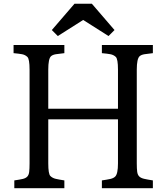

<svg xmlns="http://www.w3.org/2000/svg" viewBox="-20 -982 869 1002"><path d="M54.7 -40.5Q82.5 -44.4 98.4 -48.1Q114.3 -51.8 122.3 -60.3Q130.4 -68.8 132.3 -85Q134.3 -101.1 134.3 -129.4V-618.7Q134.3 -673.8 123 -684.8Q111.8 -695.8 95.2 -699Q78.6 -702.1 50.8 -704.6V-747.1H315.9V-704.6Q288.1 -701.7 271.5 -699Q254.9 -696.3 246.1 -688.5Q231.9 -675.3 231.9 -618.7V-414.6H595.7V-618.7Q595.7 -674.3 584.2 -685.1Q572.8 -695.8 556.2 -699Q539.6 -702.1 511.7 -704.6V-747.1H777.8V-704.6Q750.5 -701.7 733.9 -699Q717.3 -696.3 708.5 -688.5Q693.8 -674.8 693.8 -618.7V-129.4Q693.8 -101.1 696 -85.2Q698.2 -69.3 706.8 -61Q715.3 -52.7 732.2 -48.8Q749 -44.9 777.8 -40.5V0H511.7V-40.5Q539.1 -44.4 555.7 -48.1Q572.3 -51.8 581.1 -60.5Q595.7 -74.7 595.7 -129.4V-359.4H231.9V-129.4Q231.9 -74.2 242.9 -63.5Q253.9 -52.7 270.5 -48.8Q287.1 -44.9 315.9 -40.5V0H54.7ZM250.5 -825.2 368.7 -962.4H459.5L577.6 -825.2L546.4 -793.9L414.1 -877.9L281.7 -793.9Z"/></svg>

Font: Metamorphous
Style: Regular
Weight: 400
Designer: James Grieshaber
Foundry: James Grieshaber
Version: Version 1.001